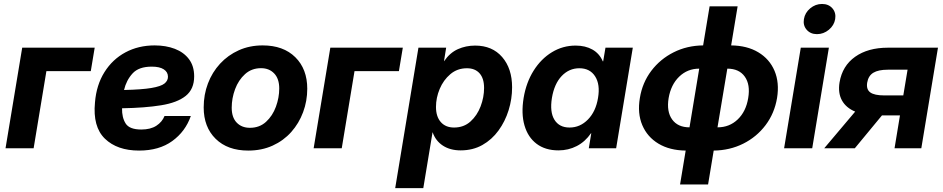

<svg xmlns="http://www.w3.org/2000/svg" viewBox="-20 -760 4835 984"><path d="M465.3 -515.6 445.3 -395.5H217.8L152.3 0H8.3L93.8 -515.6Z M692.9 11.7Q580.6 11.7 517.6 -49.3Q454.6 -110.4 466.8 -235.4Q474.1 -324.7 515.4 -390.4Q556.6 -456.1 623 -491.7Q689.5 -527.3 772.5 -527.3Q830.1 -527.3 876 -509.8Q921.9 -492.2 948.5 -456.8Q975.1 -421.4 975.1 -368.7Q975.1 -303.2 931.9 -268.6Q888.7 -233.9 805.9 -220.5Q723.1 -207 605.5 -205.1Q604.5 -157.7 624 -127Q643.6 -96.2 704.1 -96.2Q751.5 -96.2 781.2 -115.5Q811 -134.8 823.2 -165.5H958Q930.2 -85.9 862.8 -37.1Q795.4 11.7 692.9 11.7ZM615.7 -298.8Q707 -300.8 755.9 -309.1Q804.7 -317.4 822.8 -331.8Q840.8 -346.2 840.8 -366.7Q840.8 -390.6 819.6 -404.5Q798.3 -418.5 757.8 -418.5Q690.9 -418.5 659.2 -383.5Q627.4 -348.6 615.7 -298.8Z M1252.4 11.7Q1146.5 11.7 1085.2 -48.6Q1023.9 -108.9 1023.9 -209.5Q1023.9 -274.9 1045.7 -332.3Q1067.4 -389.6 1107.9 -433.6Q1148.4 -477.5 1203.9 -502.4Q1259.3 -527.3 1326.2 -527.3Q1432.1 -527.3 1493.4 -466.8Q1554.7 -406.2 1554.7 -305.2Q1554.7 -242.2 1533.4 -185.1Q1512.2 -127.9 1472.7 -83.5Q1433.1 -39.1 1377.2 -13.7Q1321.3 11.7 1252.4 11.7ZM1260.7 -105Q1310.1 -105 1343.5 -135.7Q1377 -166.5 1394 -212.9Q1411.1 -259.3 1411.1 -306.6Q1411.1 -356.4 1385.3 -383.5Q1359.4 -410.6 1317.9 -410.6Q1269.5 -410.6 1235.8 -380.1Q1202.1 -349.6 1184.8 -303Q1167.5 -256.3 1167.5 -208Q1167.5 -158.2 1193.1 -131.6Q1218.8 -105 1260.7 -105Z M2044.4 -515.6 2024.4 -395.5H1796.9L1731.4 0H1587.4L1672.9 -515.6Z M2005.4 204.1 2124.5 -515.6H2266.6L2255.4 -446.3H2255.9Q2285.6 -489.7 2326.7 -508.1Q2367.7 -526.4 2415 -526.4Q2502.9 -526.4 2553.7 -467.5Q2604.5 -408.7 2604.5 -312.5Q2604.5 -252.9 2586.7 -195.3Q2568.8 -137.7 2534.9 -91.1Q2501 -44.4 2452.1 -16.8Q2403.3 10.7 2340.8 10.7Q2287.1 10.7 2249.8 -13.7Q2212.4 -38.1 2197.3 -82H2196.8L2149.4 204.1ZM2307.1 -106.4Q2356.9 -106.4 2391.1 -137.2Q2425.3 -168 2443.1 -214.8Q2460.9 -261.7 2460.9 -309.1Q2460.9 -358.4 2437.7 -384.3Q2414.6 -410.2 2373 -410.2Q2323.7 -410.2 2288.1 -379.9Q2252.4 -349.6 2233.4 -304.2Q2214.4 -258.8 2214.4 -211.9Q2214.4 -162.6 2239 -134.5Q2263.7 -106.4 2307.1 -106.4Z M2842.3 10.7Q2774.9 10.7 2730.2 -22.9Q2685.5 -56.6 2668 -117.2Q2650.4 -177.7 2663.6 -258.3Q2676.8 -337.4 2714.8 -397.9Q2752.9 -458.5 2808.6 -492.4Q2864.3 -526.4 2930.2 -526.4Q2980 -526.4 3016.1 -506.1Q3052.2 -485.8 3069.3 -445.8H3071.3L3083 -515.6H3223.1L3137.7 0H2997.6L3010.3 -77.1H3008.8Q2979 -33.7 2936 -11.5Q2893.1 10.7 2842.3 10.7ZM2898.9 -106.4Q2953.1 -106.4 2993.4 -147.7Q3033.7 -189 3044.9 -258.3Q3056.6 -327.1 3030 -368.7Q3003.4 -410.2 2949.2 -410.2Q2896.5 -410.2 2858.6 -370.4Q2820.8 -330.6 2808.6 -258.3Q2796.9 -186 2821.5 -146.2Q2846.2 -106.4 2898.9 -106.4Z M3465.3 185.5 3494.1 11.7Q3412.1 10.7 3354.7 -23.7Q3297.4 -58.1 3271.7 -118.7Q3246.1 -179.2 3259.3 -257.8Q3272 -336.4 3317.9 -397Q3363.8 -457.5 3432.4 -491.9Q3501 -526.4 3583.5 -527.3L3616.7 -727.5H3760.3L3727.1 -527.3Q3809.1 -526.4 3866.5 -491.9Q3923.8 -457.5 3949.5 -397Q3975.1 -336.4 3962.4 -257.8Q3949.2 -179.2 3903.6 -118.7Q3857.9 -58.1 3789.1 -23.7Q3720.2 10.7 3637.7 11.7L3608.9 185.5ZM3657.7 -107.4Q3718.3 -107.4 3760.7 -147.9Q3803.2 -188.5 3814.5 -257.3Q3826.2 -326.2 3797.1 -367.2Q3768.1 -408.2 3707.5 -408.2L3657.2 -107.4ZM3513.7 -107.4 3563.5 -408.2Q3503.4 -408.2 3460.9 -367.2Q3418.5 -326.2 3406.7 -257.3Q3395.5 -188.5 3424.6 -147.9Q3453.6 -107.4 3513.7 -107.4Z M3998.5 0 4084 -515.6H4228L4142.6 0ZM4167 -585Q4133.8 -585 4114.3 -607.4Q4094.7 -629.9 4100.1 -662.1Q4105.5 -694.8 4132.3 -717.3Q4159.2 -739.7 4192.9 -739.7Q4226.6 -739.7 4246.1 -717.3Q4265.6 -694.8 4260.3 -662.1Q4254.9 -629.9 4227.8 -607.4Q4200.7 -585 4167 -585Z M4701.7 0H4564.5L4592.3 -168.5H4500L4360.8 0H4204.1L4362.8 -188Q4315.9 -207.5 4294.9 -245.6Q4273.9 -283.7 4282.7 -337.9Q4296.9 -422.4 4362.5 -469Q4428.2 -515.6 4530.3 -515.6H4787.1ZM4609.4 -271 4631.3 -402.8H4530.3Q4481.4 -402.8 4455.8 -387.2Q4430.2 -371.6 4424.3 -336.4Q4418.9 -301.8 4440.2 -286.4Q4461.4 -271 4511.7 -271Z"/></svg>

Font: Inter Display
Style: Bold Italic
Weight: 700
Italic angle: -9.39999°
Designer: Rasmus Andersson
Foundry: rsms
Version: Version 4.000;git-a52131595